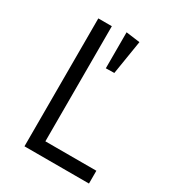

<svg xmlns="http://www.w3.org/2000/svg" viewBox="-173 -810 825 910"><g transform="rotate(30 240.0 -355.0)"><path d="M176 -700H102V0H455V-70H143L176 -37ZM251 -513 297 -514 327 -700 251 -710Z"/></g></svg>

Font: Tilda Sans VF
Style: Regular
Weight: 400
Designer: ParaType Ltd
Foundry: ParaType Ltd
Version: Version 1.010